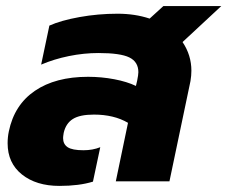

<svg xmlns="http://www.w3.org/2000/svg" viewBox="-20 -595 746 630"><path d="M5 -125Q5 -145 9 -164Q27 -251 94.5 -297Q162 -343 269 -343Q313 -343 355 -335Q397 -327 426 -313L430 -330Q434 -350 434 -358Q434 -392 404.5 -406.5Q375 -421 303 -421Q255 -421 206 -411Q157 -401 115 -383L142 -511Q180 -528 241 -539Q302 -550 366 -550Q423 -550 471 -534L516 -575H706L579 -457Q608 -414 608 -363Q608 -347 605 -329L536 0H360L400 -192Q354 -219 288 -219Q242 -219 219 -204.5Q196 -190 189 -159Q187 -147 187 -142Q187 -122 202 -112Q217 -102 254 -102Q284 -102 309 -112L285 1Q240 15 175 15Q99 15 52 -22.5Q5 -60 5 -125Z"/></svg>

Font: Prompt
Style: Bold Italic
Weight: 700
Italic angle: -12°
Designer: Katatrad Team
Foundry: CadsonDemak
Version: Version 1.001